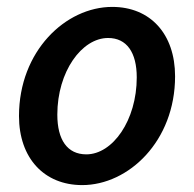

<svg xmlns="http://www.w3.org/2000/svg" viewBox="-20 -524 561 556"><path d="M218 12C352 12 487 -115 487 -303C487 -426 415 -504 305 -504C170 -504 35 -376 35 -188C35 -66 108 12 218 12ZM230 -77C175 -77 146 -119 146 -192C146 -317 217 -414 293 -414C347 -414 376 -372 376 -300C376 -175 306 -77 230 -77Z"/></svg>

Font: Source Sans Pro Semibold
Style: Italic
Weight: 600
Italic angle: -11°
Designer: Paul D. Hunt
Foundry: Adobe Systems Incorporated
Version: Version 3.006;hotconv 1.0.111;makeotfexe 2.5.65597